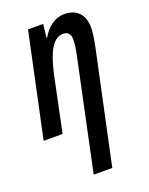

<svg xmlns="http://www.w3.org/2000/svg" viewBox="-152 -626 730 942"><g transform="rotate(-20 213.5 -155.0)"><path d="M170 240H267L392 -346C399 -381 405 -416 405 -442C405 -520 359 -550 303 -550C256 -550 215 -521 185 -470H182L190 -540H111L-4 0H95L155 -288C179 -397 211 -461 265 -461C291 -461 303 -445 303 -417C303 -393 297 -358 290 -327Z"/></g></svg>

Font: Noto Sans UI Condensed Medium
Style: Italic
Weight: 500
Width: 3
Italic angle: -12°
Designer: Monotype Design Team
Foundry: Monotype Imaging Inc.
Version: Version 1.901